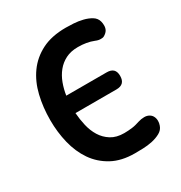

<svg xmlns="http://www.w3.org/2000/svg" viewBox="-175 -867 949 1004"><g transform="rotate(-30 300.0 -365.0)"><path d="M53 -361.3Q53 -438.6 69.5 -507.4Q86 -576.3 123.3 -628.1Q160.7 -680 219.9 -710Q279.1 -740 364.8 -740Q384.2 -740 411.7 -738.4Q439.3 -736.7 466.2 -730.1Q493.1 -723.6 514.4 -710.6Q535.6 -697.7 541.7 -674.8Q543.4 -668.3 544.1 -662.5Q544.8 -656.7 544.8 -650.2Q544.8 -633.7 537.9 -622.2Q531 -610.7 515.8 -601.5Q509.7 -598.1 504.6 -597.6Q499.5 -597.1 494.1 -597.1Q487 -597.1 479.2 -598.8Q471.4 -600.5 463.9 -603.9Q442.1 -612.6 418.7 -616.6Q395.3 -620.6 369 -620.6Q326 -620.6 294.8 -604.8Q263.6 -589 242 -562.3Q220.4 -535.6 207.7 -501.3Q195 -467 189.7 -430.7H433.5Q459.5 -430.7 472.5 -418.2Q485.5 -405.7 485.5 -379.7Q485.5 -353.7 472.5 -340.7Q459.5 -327.7 433.5 -327.7H185.7Q188.4 -289 197.4 -250.2Q206.3 -211.4 225.6 -180.2Q244.9 -149 276.4 -129.2Q307.9 -109.4 354.7 -109.4Q367.6 -109.4 379.5 -110.3Q391.5 -111.1 403.3 -112.6Q415.1 -114.1 426.4 -117.1Q437.7 -120.1 450 -124.1Q459.1 -126.8 467.8 -128.3Q476.6 -129.8 486 -129.8Q491 -129.8 496.5 -129.2Q502 -128.5 507 -126.5Q523.6 -120.1 531.5 -107Q539.4 -93.8 539.4 -76.9Q539.4 -70.2 538.3 -63.9Q537.1 -57.5 534.5 -50.1Q526.9 -27.8 504.7 -15.7Q482.4 -3.5 455 2.4Q427.5 8.3 399.4 9.1Q371.2 10 350.5 10Q269.8 10 213.1 -21Q156.4 -52 121 -103.5Q85.7 -155 69.3 -222Q53 -289 53 -361.3Z"/></g></svg>

Font: Maple Mono
Style: Regular
Weight: 400
Monospace: yes
Designer: subframe7536
Version: Version 7.300